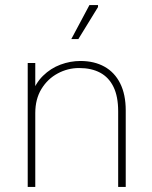

<svg xmlns="http://www.w3.org/2000/svg" viewBox="-20 -742 604 762"><path d="M90 0V-492H120V-368L105 -365Q120 -411 150.5 -441Q181 -471 220 -485.5Q259 -500 299 -500Q354 -500 394.5 -477.5Q435 -455 457 -411Q479 -367 479 -304V0H449V-300Q449 -359 430.5 -397Q412 -435 377.5 -453.5Q343 -472 294 -472Q249 -472 209 -450.5Q169 -429 144.5 -389Q120 -349 120 -293V0ZM263 -587 335 -722H369V-714L291 -587Z"/></svg>

Font: Fustat ExtraLight
Style: Regular
Weight: 250
Designer: Mohamed Gaber, Khaled Hosny, Laura Garcia Mut
Foundry: Kief Type Foundry, Alif Type Foundry, Hard Type Foundry
Version: Version 1.007